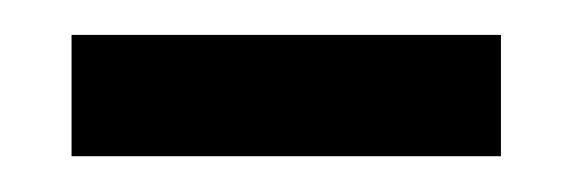

<svg xmlns="http://www.w3.org/2000/svg" viewBox="-20 -294 337 110"><path d="M21 -274H267V-204.5H21Z"/></svg>

Font: Anybody Narrow Medium
Style: Regular
Weight: 500
Width: 3
Designer: Tyler Finck
Foundry: Etcetera Type Company
Version: Version 1.000; ttfautohint (v1.8)